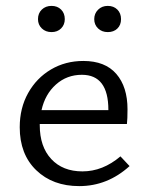

<svg xmlns="http://www.w3.org/2000/svg" viewBox="-20 -627 506 652"><path d="M109 -562Q109 -582 122 -594.5Q135 -607 155 -607Q175 -607 187.5 -594.5Q200 -582 200 -562Q200 -543 187.5 -530.5Q175 -518 155 -518Q135 -518 122 -530.5Q109 -543 109 -562ZM300 -562Q300 -581 313 -594Q326 -607 346 -607Q366 -607 378.5 -594.5Q391 -582 391 -562Q391 -542 378.5 -530Q366 -518 346 -518Q326 -518 313 -530.5Q300 -543 300 -562ZM420 -63Q345 5 249 5Q159 5 103 -49Q47 -103 47 -195Q47 -260 75.5 -311Q104 -362 153 -391Q202 -420 263 -420Q337 -420 375 -376Q413 -332 413 -256Q413 -222 411 -206H115V-202Q115 -129 154 -87Q193 -45 260 -45Q329 -45 389 -96ZM121 -253H348V-254Q348 -373 258 -373Q207 -373 170 -340Q133 -307 121 -253Z"/></svg>

Font: Ysabeau Infant
Style: Regular
Weight: 400
Designer: Christian Thalmann (Catharsis Fonts)
Version: Version 0.003